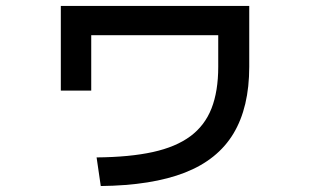

<svg xmlns="http://www.w3.org/2000/svg" viewBox="-20 -590 1040 644"><path d="M304 -62Q415 -63 492.5 -80Q570 -97 618.5 -133Q667 -169 689.5 -226.5Q712 -284 712 -366V-472H286V-286H184V-570H816V-366Q816 -230 763 -142Q710 -54 600 -11Q490 32 318 34Z"/></svg>

Font: M PLUS 2 Thin Medium
Style: Regular
Weight: 500
Version: Version 1.001